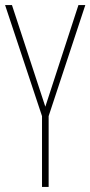

<svg xmlns="http://www.w3.org/2000/svg" viewBox="-20 -734 355 754"><path d="M158 -315 27 -714H0L145 -278V0H171V-278L315 -714H288Z"/></svg>

Font: Noto Sans Oriya ExtCond Thin
Style: Regular
Weight: 100
Width: 2
Designer: Amélie Bonet and Sol Matas
Foundry: Google LLC
Version: Version 2.006